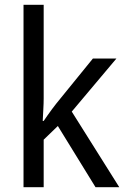

<svg xmlns="http://www.w3.org/2000/svg" viewBox="-20 -780 525 800"><path d="M162 -370Q162 -350 160.5 -324Q159 -298 158 -276H162Q168 -285 177.5 -298.5Q187 -312 197 -325.5Q207 -339 215 -349L367 -536H465L279 -315L477 0H378L221 -255L162 -198V0H78V-760H162Z"/></svg>

Font: Noto Sans Arabic SemiCondensed
Style: Regular
Weight: 400
Width: 4
Designer: Monotype Design Team, Nadine Chahine, Nizar Qandah and Khaled Hosny
Foundry: Monotype Imaging Inc.
Version: Version 2.012